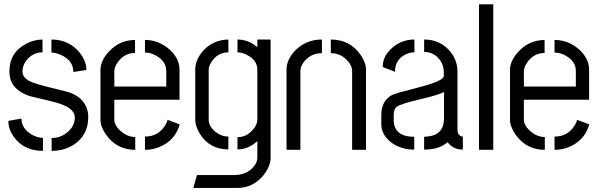

<svg xmlns="http://www.w3.org/2000/svg" viewBox="-20 -707 2839 906"><path d="M19.5 -136.7 81.1 -147.5Q81.1 -100.6 130.9 -71.3Q157.2 -56.6 182.6 -56.6V4.9Q92.8 4.9 45.9 -60.5Q19.5 -96.7 19.5 -136.7ZM24.4 -370.1Q24.4 -460 104.5 -501Q142.6 -520.5 180.7 -520.5V-460Q134.8 -460 104.5 -421.9Q85.9 -397.5 85.9 -370.1Q85.9 -335.9 134.8 -317.4Q165 -305.7 287.1 -276.4Q362.3 -258.8 386.7 -203.1Q396.5 -180.7 396.5 -155.3Q396.5 -65.4 322.3 -20.5Q278.3 4.9 223.6 4.9V-55.7Q271.5 -55.7 306.6 -90.8Q333 -117.2 333 -153.3Q333 -196.3 252.9 -220.7Q230.5 -227.5 179.7 -239.3Q138.7 -249 119.1 -253.9Q44.9 -280.3 29.3 -333Q24.4 -350.6 24.4 -370.1ZM222.7 -459V-520.5Q305.7 -520.5 356.4 -458Q387.7 -418.9 387.7 -377L326.2 -367.2Q326.2 -422.9 264.6 -449.2Q241.2 -459 222.7 -459Z M454.1 -141.6V-378.9Q455.1 -423.8 497.1 -466.8Q545.9 -517.6 617.2 -518.6V-457Q565.4 -457 534.2 -411.1Q519.5 -389.6 519.5 -371.1V-298.8H764.6V-371.1Q764.6 -418 716.8 -444.3Q691.4 -459 664.1 -459V-518.6Q730.5 -518.6 783.2 -470.7Q826.2 -429.7 827.1 -379.9V-236.3H519.5V-141.6Q519.5 -113.3 553.7 -85Q584 -60.5 618.2 -60.5V0Q531.2 0 480.5 -71.3Q454.1 -109.4 454.1 -141.6ZM664.1 0V-62.5Q725.6 -62.5 757.8 -113.3Q767.6 -127.9 770.5 -141.6L828.1 -120.1Q808.6 -50.8 744.1 -18.6Q707 0 664.1 0Z M892.6 179.7 909.2 119.1H1089.8Q1153.3 116.2 1183.6 70.3Q1194.3 53.7 1194.3 38.1V-41Q1151.4 -2 1100.6 -2V-59.6Q1144.5 -59.6 1175.8 -97.7Q1194.3 -120.1 1194.3 -142.6V-377.9Q1194.3 -423.8 1144.5 -448.2Q1121.1 -460 1100.6 -460V-520.5Q1149.4 -520.5 1189.5 -488.3Q1192.4 -485.4 1194.3 -483.4V-520.5H1256.8V38.1Q1256.8 79.1 1220.7 123Q1172.9 178.7 1103.5 179.7ZM901.4 -141.6V-381.8Q902.3 -426.8 940.4 -469.7Q988.3 -519.5 1057.6 -520.5V-460Q1006.8 -460 977.5 -414.1Q964.8 -395.5 964.8 -378.9V-142.6Q964.8 -110.4 998 -84Q1025.4 -62.5 1057.6 -62.5V-2Q968.8 -2 922.9 -76.2Q901.4 -111.3 901.4 -141.6Z M1332 0V-378.9Q1332 -425.8 1374 -469.7Q1424.8 -520.5 1499 -520.5V-456.1Q1446.3 -456.1 1414.1 -415Q1397.5 -393.6 1397.5 -371.1V0ZM1541 -456.1V-520.5Q1630.9 -520.5 1681.6 -448.2Q1707 -411.1 1707 -378.9V0H1641.6V-371.1Q1641.6 -402.3 1609.4 -430.7Q1580.1 -456.1 1541 -456.1Z M1779.3 -121.1Q1779.3 -68.4 1831.1 -31.2Q1875 -1 1934.6 -1V-61.5Q1855.5 -61.5 1840.8 -115.2Q1837.9 -126 1837.9 -136.7V-168Q1838.9 -190.4 1849.6 -201.2Q1864.3 -215.8 1965.8 -239.3Q2047.9 -258.8 2075.2 -272.5V-149.4Q2075.2 -68.4 1994.1 -62.5Q1987.3 -61.5 1981.4 -61.5V-1Q2050.8 -1 2089.8 -34.2Q2090.8 -35.2 2091.8 -36.1Q2119.1 -1 2164.1 -1V-62.5Q2139.6 -64.5 2138.7 -94.7V-368.2Q2138.7 -433.6 2089.8 -479.5Q2045.9 -520.5 1981.4 -520.5V-461.9Q2028.3 -461.9 2056.6 -422.9Q2074.2 -398.4 2074.2 -367.2V-349.6Q2075.2 -325.2 1956.1 -294.9Q1844.7 -266.6 1828.1 -257.8Q1780.3 -230.5 1779.3 -167ZM1786.1 -390.6 1843.8 -368.2Q1843.8 -423.8 1891.6 -449.2Q1912.1 -460 1935.5 -460V-520.5Q1869.1 -520.5 1822.3 -473.6Q1785.2 -436.5 1786.1 -390.6Z M2240.2 0V-686.5H2307.6V0Z M2386.7 -141.6V-378.9Q2387.7 -423.8 2429.7 -466.8Q2478.5 -517.6 2549.8 -518.6V-457Q2498 -457 2466.8 -411.1Q2452.1 -389.6 2452.1 -371.1V-298.8H2697.3V-371.1Q2697.3 -418 2649.4 -444.3Q2624 -459 2596.7 -459V-518.6Q2663.1 -518.6 2715.8 -470.7Q2758.8 -429.7 2759.8 -379.9V-236.3H2452.1V-141.6Q2452.1 -113.3 2486.3 -85Q2516.6 -60.5 2550.8 -60.5V0Q2463.9 0 2413.1 -71.3Q2386.7 -109.4 2386.7 -141.6ZM2596.7 0V-62.5Q2658.2 -62.5 2690.4 -113.3Q2700.2 -127.9 2703.1 -141.6L2760.7 -120.1Q2741.2 -50.8 2676.8 -18.6Q2639.6 0 2596.7 0Z"/></svg>

Font: Post No Bills Colombo Medium
Style: Regular
Weight: 500
Designer: Kosala Senevirathne, Siva Puranthara, Lasantha Premarathna, Tharique Azeez
Foundry: Mooniak
Version: Version 1.220 ; ttfautohint (v1.6)